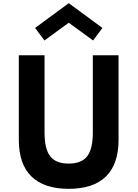

<svg xmlns="http://www.w3.org/2000/svg" viewBox="-20 -1173 866 1209"><path d="M412.5 16Q257.5 16 178 -61.8Q98.5 -139.5 98.5 -292.5V-825H260.5V-339Q260.5 -234.5 296.2 -188.8Q332 -143 412.5 -143Q493 -143 528.8 -188.8Q564.5 -234.5 564.5 -339V-825H726.5V-292.5Q726.5 -139.5 647.2 -61.8Q568 16 412.5 16ZM260 -918 201 -997 413 -1153 625 -997 566 -918 413 -1030Z"/></svg>

Font: Spartan Thin
Style: Bold
Weight: 700
Version: Version 1.004